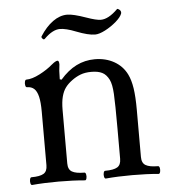

<svg xmlns="http://www.w3.org/2000/svg" viewBox="-47 -640 615 687"><g transform="rotate(-5 260.5 -296.5)"><path d="M53.2 -346.2Q48.8 -346.2 47.4 -353Q45.9 -359.9 47.6 -366.7Q49.3 -373.5 53.2 -373.5Q73.7 -373.5 101.6 -387.9Q129.4 -402.3 148.4 -418.9L150.4 -420.4Q156.7 -425.8 161.9 -428.5Q167 -431.2 169.9 -431.2Q172.9 -431.2 174.3 -427.7Q175.8 -424.3 175.8 -417.5Q174.3 -406.7 173.3 -394.5Q172.4 -382.3 172.4 -364.3L178.7 -362.3Q206.1 -394 236.8 -409.4Q267.6 -424.8 303.2 -424.8Q342.3 -424.8 372.6 -407.7Q402.8 -390.6 418 -359.9Q428.2 -339.4 432.9 -308.8Q437.5 -278.3 437.5 -231.9V-81.5H362.8V-172.9Q362.8 -259.8 360.8 -294.9Q358.9 -330.1 350.6 -346.7Q340.8 -366.2 325.9 -373.5Q311 -380.9 287.1 -380.9Q264.2 -380.9 247.8 -374.5Q231.4 -368.2 216.3 -356.9Q201.7 -346.2 192.4 -333.7Q183.1 -321.3 178 -302Q172.9 -282.7 172.9 -253.9V-81.5H98.1V-254.4Q98.1 -288.6 93.3 -308.6Q88.4 -328.6 78.6 -337.4Q68.8 -346.2 53.2 -346.2ZM41 -23.9Q71.3 -23.9 84.7 -32Q98.1 -40 98.1 -62V-98.1H172.9V-62Q172.9 -40 186.8 -32Q200.7 -23.9 231 -23.9Q235.4 -23.9 236.8 -16.8Q238.3 -9.8 236.6 -2.9Q234.9 3.9 231 3.9Q188.5 0 136.2 0Q83.5 0 41 3.9Q36.6 3.9 35.2 -3.2Q33.7 -10.3 35.4 -17.1Q37.1 -23.9 41 -23.9ZM305.7 -23.9Q335.9 -23.9 349.4 -32Q362.8 -40 362.8 -62V-98.1H437.5V-62Q437.5 -40 451.4 -32Q465.3 -23.9 495.6 -23.9Q500 -23.9 501.5 -16.8Q502.9 -9.8 501.2 -2.9Q499.5 3.9 495.6 3.9Q453.1 0 400.9 0Q348.1 0 305.7 3.9Q301.3 3.9 299.8 -3.2Q298.3 -10.3 300 -17.1Q301.8 -23.9 305.7 -23.9ZM245.6 -529.3Q227.5 -536.6 213.1 -540Q198.7 -543.5 188.5 -543.5Q175.3 -543.5 161.4 -536.1Q147.5 -528.8 132.3 -513.7Q129.9 -511.2 127.9 -511.5Q126 -511.7 123 -515.1L122.1 -516.1Q120.6 -518.1 120.4 -519.8Q120.1 -521.5 120.6 -522.5Q142.1 -556.2 167.2 -574.2Q192.4 -592.3 218.8 -592.3Q240.2 -592.3 285.6 -576.2Q321.3 -563.5 337.4 -563.5Q365.2 -563.5 398.4 -596.7Q399.4 -597.7 401.9 -596.7Q404.3 -595.7 407.2 -593.3Q410.6 -590.3 411.6 -586.7Q412.6 -583 411.6 -579.6Q407.2 -566.9 388.9 -551Q370.6 -535.2 348.9 -523.9Q327.1 -512.7 312.5 -512.7Q288.1 -512.7 245.6 -529.3Z"/></g></svg>

Font: Junicode Two Beta VF
Style: Regular
Weight: 400
Designer: Peter S. Baker
Foundry: Briery Creek Software
Version: Version 1.031 beta; ttfautohint (v1.8.1.43-b0c9)